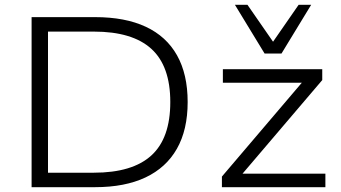

<svg xmlns="http://www.w3.org/2000/svg" viewBox="-20 -776 1412 796"><path d="M111 0V-705H374Q499 -705 584.5 -665Q670 -625 714 -546.5Q758 -468 758 -353Q758 -238 713.5 -159.5Q669 -81 583.5 -40.5Q498 0 374 0ZM179 -60H369Q529 -60 607.5 -131.5Q686 -203 686 -353Q686 -502 607.5 -573.5Q529 -645 369 -645H179ZM900 0V-44L1250 -455L1253 -433H904V-489H1316V-444L965 -32L962 -56H1329V0ZM1077 -554 954 -756H1006L1112 -603L1218 -756H1270L1147 -554Z"/></svg>

Font: Nunito Sans 10pt SemiExpanded Light
Style: Regular
Weight: 300
Width: 6
Designer: Vernon Adams
Foundry: Vernon Adams
Version: Version 3.101;gftools[0.9.27]